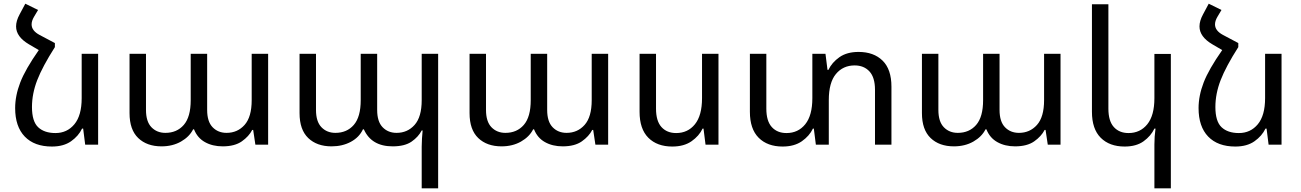

<svg xmlns="http://www.w3.org/2000/svg" viewBox="-20 -783 7043 1039"><path d="M424 -87Q405 -47 364.5 -18.5Q324 10 261 10Q166 10 114 -44Q62 -98 62 -198Q62 -265 89.5 -336.5Q117 -408 190 -512L137 -543Q67 -584 67 -640Q67 -670 86 -705L117 -763L186 -729L164 -692Q151 -670 151 -651Q151 -617 194 -594L277 -550V-528Q210 -423 181.5 -349.5Q153 -276 153 -204Q153 -126 186.5 -94.5Q220 -63 280 -63Q343 -63 382.5 -110.5Q422 -158 422 -252V-492H511V0H441L430 -87Z M854 9Q775 9 728 -36Q681 -81 681 -171V-492H770V-188Q770 -125 799.5 -94.5Q829 -64 875 -64Q937 -64 974.5 -107Q1012 -150 1012 -241V-492H1101V-188Q1101 -125 1130.5 -94.5Q1160 -64 1206 -64Q1265 -64 1303.5 -107Q1342 -150 1342 -241V-492H1431V0H1362L1350 -80H1345Q1327 -45 1288.5 -18Q1250 9 1185 9Q1130 9 1089 -14Q1048 -37 1030 -83H1025Q1005 -43 959.5 -17Q914 9 854 9Z M2262 236V11Q2262 -12 2263.5 -33Q2265 -54 2267 -77H2262Q2244 -42 2207 -16.5Q2170 9 2105 9Q1990 9 1949 -83H1944Q1924 -40 1878.5 -15.5Q1833 9 1774 9Q1695 9 1648 -36Q1601 -81 1601 -171V-492H1690V-188Q1690 -125 1719.5 -94.5Q1749 -64 1795 -64Q1857 -64 1894.5 -107Q1932 -150 1932 -241V-492H2021V-188Q2021 -125 2050.5 -94.5Q2080 -64 2126 -64Q2185 -64 2223.5 -107Q2262 -150 2262 -241V-492H2351V236Z M2694 9Q2615 9 2568 -36Q2521 -81 2521 -171V-492H2610V-188Q2610 -125 2639.5 -94.5Q2669 -64 2715 -64Q2777 -64 2814.5 -107Q2852 -150 2852 -241V-492H2941V-188Q2941 -125 2970.5 -94.5Q3000 -64 3046 -64Q3105 -64 3143.5 -107Q3182 -150 3182 -241V-492H3271V0H3202L3190 -80H3185Q3167 -45 3128.5 -18Q3090 9 3025 9Q2970 9 2929 -14Q2888 -37 2870 -83H2865Q2845 -43 2799.5 -17Q2754 9 2694 9Z M3868 -492V0H3798L3787 -87H3782Q3763 -47 3722 -18.5Q3681 10 3618 10Q3536 10 3488.5 -37.5Q3441 -85 3441 -178V-492H3530V-195Q3530 -128 3559.5 -95.5Q3589 -63 3639 -63Q3702 -63 3740.5 -110.5Q3779 -158 3779 -252V-492Z M4626 -502Q4708 -502 4756 -455Q4804 -408 4804 -314V0H4715V-297Q4715 -364 4685 -396.5Q4655 -429 4605 -429Q4542 -429 4503.5 -382.5Q4465 -336 4465 -241V0H4395L4384 -87H4379Q4360 -47 4319 -18.5Q4278 10 4215 10Q4133 10 4085.5 -37.5Q4038 -85 4038 -178V-492H4127V-195Q4127 -128 4156.5 -95.5Q4186 -63 4236 -63Q4299 -63 4337.5 -110.5Q4376 -158 4376 -252V-492H4447L4458 -405H4463Q4482 -445 4522.5 -473.5Q4563 -502 4626 -502Z M5142 9Q5063 9 5016 -36Q4969 -81 4969 -171V-492H5058V-188Q5058 -125 5087.5 -94.5Q5117 -64 5163 -64Q5225 -64 5262.5 -107Q5300 -150 5300 -241V-492H5389V-188Q5389 -125 5418.5 -94.5Q5448 -64 5494 -64Q5553 -64 5591.5 -107Q5630 -150 5630 -241V-492H5719V0H5650L5638 -80H5633Q5615 -45 5576.5 -18Q5538 9 5473 9Q5418 9 5377 -14Q5336 -37 5318 -83H5313Q5293 -43 5247.5 -17Q5202 9 5142 9Z M6316 236H6227V-1Q6227 -44 6233 -87H6227Q6208 -47 6168.5 -18.5Q6129 10 6066 10Q5984 10 5936.5 -37.5Q5889 -85 5889 -178V-760H5978V-195Q5978 -128 6007.5 -95.5Q6037 -63 6087 -63Q6150 -63 6188.5 -110.5Q6227 -158 6227 -252V-491H6316Z M6828 -87Q6809 -47 6768.5 -18.5Q6728 10 6665 10Q6570 10 6518 -44Q6466 -98 6466 -198Q6466 -265 6493.5 -336.5Q6521 -408 6594 -512L6541 -543Q6471 -584 6471 -640Q6471 -670 6490 -705L6521 -763L6590 -729L6568 -692Q6555 -670 6555 -651Q6555 -617 6598 -594L6681 -550V-528Q6614 -423 6585.5 -349.5Q6557 -276 6557 -204Q6557 -126 6590.5 -94.5Q6624 -63 6684 -63Q6747 -63 6786.5 -110.5Q6826 -158 6826 -252V-492H6915V0H6845L6834 -87Z"/></svg>

Font: Noto Sans Armenian
Style: Regular
Weight: 400
Designer: Monotype Design Team
Foundry: Monotype Imaging Inc.
Version: Version 2.040;GOOG;noto-fonts:20170220:a8a215d2e889